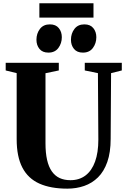

<svg xmlns="http://www.w3.org/2000/svg" viewBox="-20 -1118 756 1146"><path d="M382 8Q282.5 8 215 -22.2Q147.5 -52.5 113.5 -117.8Q79.5 -183 79.5 -287V-681.5L14 -697.5V-743H331V-697.5L251.5 -681V-263.5Q251.5 -205.5 261 -163.8Q270.5 -122 289.5 -95Q308.5 -68 336.2 -55.2Q364 -42.5 400.5 -42.5Q453.5 -42.5 490.8 -71Q528 -99.5 547.5 -153.5Q567 -207.5 567 -284.5L564.5 -681.5L486 -697.5V-743H707V-697.5L643 -681.5L640.5 -289.5Q640.5 -208.5 620.5 -151.5Q600.5 -94.5 565 -59.5Q529.5 -24.5 482.5 -8.2Q435.5 8 382 8ZM268.5 -804Q233.5 -804 215.5 -826.2Q197.5 -848.5 197.5 -880.5Q197.5 -918 218.2 -945.2Q239 -972.5 277 -972.5H278Q313 -972.5 331 -950.2Q349 -928 349 -896Q349 -859.5 328.5 -831.8Q308 -804 269.5 -804ZM474.5 -804Q439.5 -804 421.5 -826.2Q403.5 -848.5 403.5 -880.5Q403.5 -918 424.2 -945.2Q445 -972.5 483 -972.5H484Q519 -972.5 537 -950.2Q555 -928 555 -896Q555 -859.5 534.5 -831.8Q514 -804 475.5 -804ZM538 -1098.5V-1013H215V-1098.5Z"/></svg>

Font: Merriweather 72pt ExtraBold
Style: Regular
Weight: 800
Version: Version 2.100